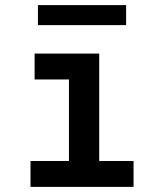

<svg xmlns="http://www.w3.org/2000/svg" viewBox="-20 -729 640 749"><path d="M99 0V-101H249V-419H115V-520H367V-101H501V0ZM128 -631V-709H472V-631Z"/></svg>

Font: Iosevka SS04 Extended
Style: Bold
Weight: 700
Width: 7
Monospace: yes
Designer: Belleve Invis
Foundry: Belleve Invis
Version: Version 19.0.0; ttfautohint (v1.8.4)